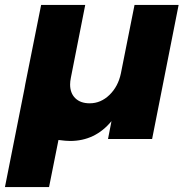

<svg xmlns="http://www.w3.org/2000/svg" viewBox="-39 -561 756 775"><path d="M682 -541 575 0H397L411 -72Q345 8 244 8Q227 8 197 4L159 194H-19L60 -204L63 -221L127 -541H305L247 -247Q244 -232 244 -220Q244 -185 265 -164.5Q286 -144 323 -144Q368 -144 403 -178Q438 -212 449 -265L504 -541Z"/></svg>

Font: Gontserrat
Style: Bold Italic
Weight: 700
Italic angle: -11.3°
Designer: Julieta Ulanovsky
Foundry: Julieta Ulanovsky
Version: Version 6.001